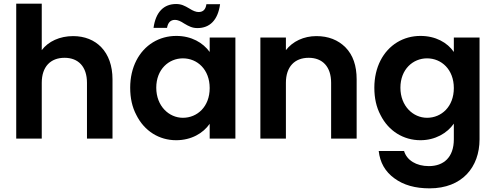

<svg xmlns="http://www.w3.org/2000/svg" viewBox="-20 -760 2718 1053"><path d="M69 0H209V-306C209 -394 257 -443 334 -443C410 -443 457 -394 457 -306V0H597V-325C597 -476 507 -562 381 -562C308 -562 245 -533 209 -485V-740H69Z M694 -279C694 -222 705 -172 728 -129C772 -41 853 9 946 9C1029 9 1094 -29 1130 -81V0H1271V-554H1130V-475C1093 -526 1030 -563 947 -563C900 -563 857 -551 819 -528C742 -481 694 -391 694 -279ZM837 -279C837 -380 906 -440 983 -440C1062 -440 1130 -379 1130 -277C1130 -175 1062 -114 983 -114C907 -114 837 -178 837 -279ZM822 -607H896C901 -636 915 -651 940 -651C954 -651 971 -644 990 -631C1017 -615 1035 -606 1063 -606C1130 -606 1175 -649 1187 -737H1112C1108 -708 1094 -694 1069 -694C1056 -694 1039 -700 1019 -713C992 -729 974 -738 946 -738C879 -738 834 -695 822 -607Z M1408 -554V0H1548V-306C1548 -394 1596 -443 1673 -443C1749 -443 1796 -394 1796 -306V0H1936V-325C1936 -400 1916 -458 1875 -500C1834 -541 1781 -562 1715 -562C1646 -562 1585 -533 1548 -485V-554Z M2067 -129C2111 -41 2193 9 2286 9C2367 9 2433 -30 2469 -82V4C2469 103 2413 151 2332 151C2263 151 2211 119 2196 68H2057C2064 131 2092 181 2143 218C2193 255 2257 273 2336 273C2514 273 2610 157 2610 4V-554H2469V-475C2433 -527 2369 -563 2286 -563C2239 -563 2196 -551 2158 -528C2081 -481 2033 -391 2033 -279C2033 -222 2044 -172 2067 -129ZM2176 -279C2176 -380 2245 -440 2322 -440C2401 -440 2469 -379 2469 -277C2469 -175 2401 -114 2322 -114C2246 -114 2176 -178 2176 -279Z"/></svg>

Font: Poppins SemiBold
Style: Regular
Weight: 600
Designer: Ninad Kale (Devanagari), Jonny Pinhorn (Latin)
Foundry: Indian Type Foundry
Version: 4.004